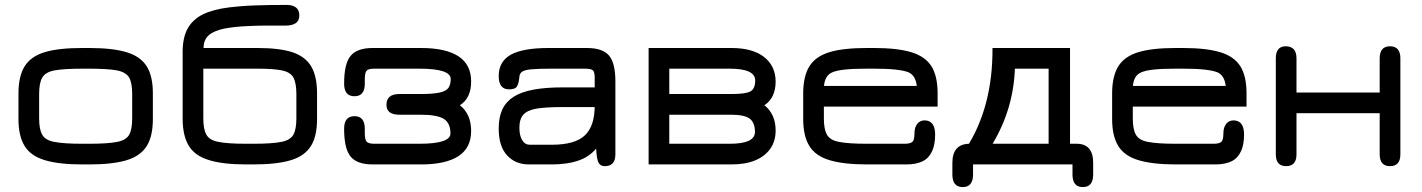

<svg xmlns="http://www.w3.org/2000/svg" viewBox="-20 -662 5778 780"><path d="M343 6C343 6 343 6 343 6C407 6 458 0 495.5 -11.5C533 -23 560 -42.5 576.5 -69.5C593 -96 601 -132.5 601 -178C601 -178 601 -283 601 -283C601 -283 601 -283 601 -283C601 -328.5 593 -365 576.5 -392C560 -418.5 533 -438 495.5 -449.5C458 -461 407 -467 343 -467C343 -467 314 -467 314 -467C314 -467 314 -467 314 -467C250 -467 199 -461.5 161.5 -450C123.5 -438.5 96.5 -419 80 -392.5C63.5 -365.5 55 -329 55 -283C55 -283 55 -178 55 -178C55 -178 55 -178 55 -178C55 -132 63.5 -95.5 80 -69C96.5 -42 123.5 -23 161.5 -11.5C199 0 250 6 314 6C314 6 343 6 343 6ZM314 -78C263.5 -78 226 -80.5 201 -85.5C176 -90 159.5 -100 151.5 -115C143 -129.5 139 -151.5 139 -181C139 -181 139 -280 139 -280C139 -280 139 -280 139 -280C139 -309.5 143 -332 151.5 -346.5C159.5 -361 176 -371 201 -376C226 -380.5 263.5 -383 314 -383C314 -383 343 -383 343 -383C343 -383 343 -383 343 -383C393 -383 430.5 -380.5 455.5 -376C480 -371 496.5 -361 505 -346.5C513 -332 517 -309.5 517 -280C517 -280 517 -181 517 -181C517 -181 517 -181 517 -181C517 -151.5 513 -129.5 505 -115C496.5 -100 480 -90 455.5 -85.5C430.5 -80.5 393 -78 343 -78C343 -78 314 -78 314 -78C314 -78 314 -78 314 -78Z M1010 6C1010 6 1010 6 1010 6C1074 6 1125 0 1162.5 -11.5C1200 -23 1227 -42.5 1243.5 -69.5C1260 -96 1268 -132.5 1268 -178C1268 -178 1268 -283 1268 -283C1268 -283 1268 -283 1268 -283C1268 -328 1260.5 -364 1245 -391C1229.5 -418 1204 -437.5 1169 -449.5C1133.5 -461 1086.5 -467 1028 -467C1028 -467 807 -467 807 -467C807 -467 807 -467 807 -467C807 -490 814.5 -507.5 829.5 -520C844 -532 865 -540.5 892 -546C918.5 -551 950 -554.5 986 -556C986 -556 986 -556 986 -556C998.5 -556.5 1011 -557 1022.5 -557.5C1034 -557.5 1045.5 -557.5 1057 -558C1068.5 -558 1081.5 -558 1095 -558C1108.5 -558 1123.5 -558 1140 -558C1140 -558 1140 -558 1140 -558C1158 -558 1172 -561.5 1181.5 -568C1191 -574.5 1196 -585 1196 -599C1196 -599 1196 -599 1196 -599C1196 -627.5 1178.5 -642 1144 -642C1144 -642 1144 -642 1144 -642C1099 -642 1056 -641.5 1015.5 -640C974.5 -638.5 939.5 -635.5 911 -632C911 -632 911 -632 911 -632C867.5 -626.5 831.5 -617 804 -603.5C776 -589.5 755.5 -570 742 -545.5C728.5 -520.5 722 -489 722 -451C722 -451 722 -181 722 -181C722 -181 722 -181 722 -181C722 -134.5 730 -98 746.5 -70.5C763 -43 790 -23.5 828 -12C865.5 0 916.5 6 980 6C980 6 1010 6 1010 6ZM980 -78C930 -78 892.5 -80.5 868 -85.5C843 -90 826.5 -100 818.5 -115C810 -129.5 806 -151.5 806 -181C806 -181 806 -383 806 -383C806 -383 1028 -383 1028 -383C1028 -383 1028 -383 1028 -383C1072 -383 1105 -380.5 1127.5 -375.5C1150 -370.5 1165 -360.5 1172.5 -346C1180 -331.5 1184 -309.5 1184 -280C1184 -280 1184 -181 1184 -181C1184 -181 1184 -181 1184 -181C1184 -151.5 1180 -129.5 1172 -115C1163.5 -100 1147 -90 1122.5 -85.5C1097.5 -80.5 1060 -78 1010 -78C1010 -78 980 -78 980 -78C980 -78 980 -78 980 -78Z M1691 6C1691 6 1691 6 1691 6C1758 6 1808.5 -5.5 1843 -28C1877 -50.5 1894 -84.5 1894 -130C1894 -130 1894 -130 1894 -130C1894 -175.5 1879 -210 1848.5 -234.5C1848.5 -234.5 1848.5 -234.5 1848.5 -234.5C1864 -244.5 1875.5 -257.5 1883 -274C1890.5 -290 1894 -309 1894 -331C1894 -331 1894 -331 1894 -331C1894 -376.5 1877 -410.5 1843 -433C1808.5 -455.5 1758 -467 1691 -467C1691 -467 1494 -467 1494 -467C1494 -467 1494 -467 1494 -467C1451 -467 1421 -456 1404 -434.5C1386.5 -413 1378 -375.5 1378 -322C1378 -322 1378 -322 1378 -322C1378 -288 1392 -271 1420 -271C1420 -271 1420 -271 1420 -271C1448 -271 1462 -288 1462 -322C1462 -322 1462 -340 1462 -340C1462 -340 1462 -340 1462 -340C1462 -357.5 1464.5 -369.5 1469.5 -375C1474 -380.5 1484.5 -383 1501 -383C1501 -383 1684 -383 1684 -383C1684 -383 1684 -383 1684 -383C1768.5 -383 1811 -369 1811 -341C1811 -341 1811 -341 1811 -341C1811 -325 1807.5 -312.5 1801 -304C1794 -295 1781.5 -289 1764 -285.5C1746.5 -282 1721 -280 1688 -280C1688 -280 1602 -280 1602 -280C1602 -280 1602 -280 1602 -280C1567.5 -280 1550 -265.5 1550 -236C1550 -236 1550 -236 1550 -236C1550 -209.5 1567.5 -196 1602 -196C1602 -196 1688 -196 1688 -196C1688 -196 1688 -196 1688 -196C1733 -196 1764.5 -190.5 1783 -179C1801 -167.5 1810 -147.5 1810 -120C1810 -120 1810 -120 1810 -120C1810 -92 1768 -78 1684 -78C1684 -78 1501 -78 1501 -78C1501 -78 1501 -78 1501 -78C1484.5 -78 1474 -81 1469.5 -86.5C1464.5 -92 1462 -103.5 1462 -121C1462 -121 1462 -139 1462 -139C1462 -139 1462 -139 1462 -139C1462 -173 1448 -190 1420 -190C1420 -190 1420 -190 1420 -190C1392 -190 1378 -173 1378 -139C1378 -139 1378 -139 1378 -139C1378 -85.5 1386.5 -48 1404 -26.5C1421 -5 1451 6 1494 6C1494 6 1691 6 1691 6Z M2437 13C2465.5 13 2480 -3 2480 -35C2480 -35 2480 -331 2480 -331C2480 -331 2480 -331 2480 -331C2480 -381 2471.5 -416 2454 -436.5C2436.5 -457 2406.5 -467 2364 -467C2364 -467 2209 -467 2209 -467C2209 -467 2209 -467 2209 -467C2139.5 -467 2088.5 -458 2055.5 -440C2022.5 -421.5 2006 -392.5 2006 -353C2006 -353 2006 -353 2006 -353C2006 -317 2020 -299 2048 -299C2048 -299 2048 -299 2048 -299C2064.5 -299 2075.5 -303 2080.5 -311.5C2085.5 -320 2088.5 -332.5 2090 -350C2090 -350 2090 -350 2090 -350C2090.5 -359 2094.5 -366 2101.5 -371C2108.5 -375.5 2121 -379 2139 -380.5C2156.5 -382 2182.5 -383 2216 -383C2216 -383 2357 -383 2357 -383C2357 -383 2357 -383 2357 -383C2373.5 -383 2384 -380.5 2389 -376C2393.5 -371.5 2396 -361.5 2396 -347C2396 -347 2396 -273 2396 -273C2396 -273 2434 -307 2434 -307C2434 -307 2265 -307 2265 -307C2265 -307 2265 -307 2265 -307C2219.5 -307 2180.5 -304 2148 -298C2115.5 -292 2088.5 -282.5 2067.5 -269.5C2046.5 -256 2031 -239 2021 -218C2011 -196.5 2006 -170.5 2006 -140C2006 -140 2006 -140 2006 -140C2006 -91 2017.5 -54.5 2040.5 -30.5C2063 -6 2092.5 6 2129 6C2129 6 2222 6 2222 6C2222 6 2222 6 2222 6C2264.5 6 2302 0.5 2333.5 -11C2365 -22 2391 -42 2412 -71C2412 -71 2401 -97 2401 -97C2401 -97 2401 -97 2401 -97C2401 -64.5 2402.5 -40.5 2405 -25C2407.5 -9.5 2411 1 2416.5 5.5C2422 10.5 2428.5 13 2437 13C2437 13 2437 13 2437 13ZM2132 -74C2119 -74 2109 -80 2101.5 -92.5C2094 -105 2090 -121.5 2090 -143C2090 -143 2090 -143 2090 -143C2090 -166.5 2095.5 -184.5 2106.5 -196.5C2117 -208.5 2135.5 -216.5 2161 -221C2186.5 -225 2221 -227 2265 -227C2265 -227 2402 -227 2402 -227C2402 -227 2396 -233 2396 -233C2396 -233 2396 -233 2396 -233C2396 -178 2383 -138 2356.5 -112.5C2330 -87 2285 -74 2222 -74C2222 -74 2132 -74 2132 -74C2132 -74 2132 -74 2132 -74Z M2952 6C2952 6 2952 6 2952 6C2989.5 6 3021.5 0.5 3048 -10.5C3074.5 -21.5 3095 -37.5 3109.5 -58C3124 -78.5 3131 -103.5 3131 -132C3131 -132 3131 -132 3131 -132C3131 -175.5 3116 -210 3085.5 -234.5C3085.5 -234.5 3085.5 -234.5 3085.5 -234.5C3100.5 -244.5 3112 -257.5 3119.5 -273.5C3127 -289.5 3131 -308.5 3131 -330C3131 -330 3131 -330 3131 -330C3131 -373 3115 -406.5 3083.5 -431C3052 -455 3008 -467 2952 -467C2952 -467 2615 -467 2615 -467C2615 -467 2615 6 2615 6C2615 6 2952 6 2952 6ZM2699 -196C2699 -196 2949 -196 2949 -196C2949 -196 2949 -196 2949 -196C2984.5 -196 3010 -191 3025 -180.5C3039.5 -170 3047 -151.5 3047 -126C3047 -126 3047 -126 3047 -126C3047 -94 3013 -78 2945 -78C2945 -78 2699 -78 2699 -78C2699 -78 2699 -196 2699 -196ZM2699 -383C2699 -383 2945 -383 2945 -383C2945 -383 2945 -383 2945 -383C3013.5 -383 3048 -367 3048 -335C3048 -335 3048 -335 3048 -335C3048 -312.5 3041.5 -298 3029 -291C3016.5 -283.5 2989.5 -280 2949 -280C2949 -280 2699 -280 2699 -280C2699 -280 2699 -383 2699 -383Z M3663 6C3663 6 3663 6 3663 6C3689.5 6 3711 1.5 3728.5 -7C3745.5 -15.5 3758 -29 3766.5 -47.5C3775 -65.5 3779 -88.5 3779 -116C3779 -116 3779 -116 3779 -116C3779 -134 3775.5 -148 3768.5 -158C3761.5 -167.5 3751 -172.5 3737.5 -173C3737.5 -173 3737.5 -173 3737.5 -173C3724 -173 3714 -168.5 3706.5 -159C3699 -149.5 3695 -136.5 3695 -120C3695 -120 3695 -120 3695 -120C3695 -103.5 3692.5 -92 3687.5 -86.5C3682 -81 3671.5 -78 3656 -78C3656 -78 3502 -78 3502 -78C3502 -78 3502 -78 3502 -78C3451.5 -78 3414 -80.5 3389 -85.5C3364 -90 3347.5 -100 3339.5 -115C3331 -129.5 3327 -151.5 3327 -181C3327 -181 3327 -229 3327 -229C3327 -229 3789 -229 3789 -229C3789 -229 3789 -283 3789 -283C3789 -283 3789 -283 3789 -283C3789 -328.5 3781 -365 3764.5 -392C3748 -418.5 3721 -438 3683.5 -449.5C3646 -461 3595 -467 3531 -467C3531 -467 3502 -467 3502 -467C3502 -467 3502 -467 3502 -467C3438 -467 3387 -461.5 3349.5 -450C3311.5 -438.5 3284.5 -419 3268 -392.5C3251.5 -365.5 3243 -329 3243 -283C3243 -283 3243 -178 3243 -178C3243 -178 3243 -178 3243 -178C3243 -132 3251.5 -95.5 3268 -69C3284.5 -42 3311.5 -23 3349.5 -11.5C3387 0 3438 6 3502 6C3502 6 3663 6 3663 6ZM3327.5 -313C3330 -341.5 3341 -359.5 3361 -368C3361 -368 3361 -368 3361 -368C3372 -373 3389.5 -377 3413 -379.5C3436.5 -382 3466 -383 3502 -383C3502 -383 3531 -383 3531 -383C3531 -383 3531 -383 3531 -383C3564 -383 3592.5 -382 3616 -379.5C3639.5 -377 3657 -373.5 3669 -369C3669 -369 3669 -369 3669 -369C3689 -361 3701 -342.5 3704.5 -313C3704.5 -313 3327.5 -313 3327.5 -313C3327.5 -313 3327.5 -313 3327.5 -313Z M3891 98C3919 98 3933 81 3933 47C3933 47 3933 6 3933 6C3933 6 4337 6 4337 6C4337 6 4337 47 4337 47C4337 47 4337 47 4337 47C4337 81 4351 98 4379 98C4379 98 4379 98 4379 98C4407 98 4421 81 4421 47C4421 47 4421 0 4421 0C4421 0 4421 0 4421 0C4421 -52 4398.5 -78 4354 -78C4354 -78 4327 -78 4327 -78C4327 -78 4327 -467 4327 -467C4327 -467 4012 -467 4012 -467C4012 -467 4012 -467 4012 -467C4013 -306.5 3977 -170 3904 -58C3904 -58 3949 -78 3949 -78C3949 -78 3923 -78 3923 -78C3923 -78 3923 -78 3923 -78C3873.5 -79 3849 -53 3849 0C3849 0 3849 47 3849 47C3849 47 3849 47 3849 47C3849 81 3863 98 3891 98C3891 98 3891 98 3891 98ZM4012.5 -78C4069 -172.5 4099 -274 4103 -383C4103 -383 4240 -383 4240 -383C4240 -383 4240 -78 4240 -78C4240 -78 4012.5 -78 4012.5 -78C4012.5 -78 4012.5 -78 4012.5 -78Z M4918 6C4918 6 4918 6 4918 6C4944.5 6 4966 1.5 4983.5 -7C5000.5 -15.5 5013 -29 5021.5 -47.5C5030 -65.5 5034 -88.5 5034 -116C5034 -116 5034 -116 5034 -116C5034 -134 5030.5 -148 5023.5 -158C5016.5 -167.5 5006 -172.5 4992.5 -173C4992.5 -173 4992.5 -173 4992.5 -173C4979 -173 4969 -168.5 4961.5 -159C4954 -149.5 4950 -136.5 4950 -120C4950 -120 4950 -120 4950 -120C4950 -103.5 4947.5 -92 4942.5 -86.5C4937 -81 4926.5 -78 4911 -78C4911 -78 4757 -78 4757 -78C4757 -78 4757 -78 4757 -78C4706.5 -78 4669 -80.5 4644 -85.5C4619 -90 4602.5 -100 4594.5 -115C4586 -129.5 4582 -151.5 4582 -181C4582 -181 4582 -229 4582 -229C4582 -229 5044 -229 5044 -229C5044 -229 5044 -283 5044 -283C5044 -283 5044 -283 5044 -283C5044 -328.5 5036 -365 5019.5 -392C5003 -418.5 4976 -438 4938.5 -449.5C4901 -461 4850 -467 4786 -467C4786 -467 4757 -467 4757 -467C4757 -467 4757 -467 4757 -467C4693 -467 4642 -461.5 4604.5 -450C4566.5 -438.5 4539.5 -419 4523 -392.5C4506.5 -365.5 4498 -329 4498 -283C4498 -283 4498 -178 4498 -178C4498 -178 4498 -178 4498 -178C4498 -132 4506.5 -95.5 4523 -69C4539.5 -42 4566.5 -23 4604.5 -11.5C4642 0 4693 6 4757 6C4757 6 4918 6 4918 6ZM4582.5 -313C4585 -341.5 4596 -359.5 4616 -368C4616 -368 4616 -368 4616 -368C4627 -373 4644.5 -377 4668 -379.5C4691.5 -382 4721 -383 4757 -383C4757 -383 4786 -383 4786 -383C4786 -383 4786 -383 4786 -383C4819 -383 4847.5 -382 4871 -379.5C4894.5 -377 4912 -373.5 4924 -369C4924 -369 4924 -369 4924 -369C4944 -361 4956 -342.5 4959.5 -313C4959.5 -313 4582.5 -313 4582.5 -313C4582.5 -313 4582.5 -313 4582.5 -313Z M5205 13C5233 13 5247 -3 5247 -35C5247 -35 5247 -202 5247 -202C5247 -202 5585 -202 5585 -202C5585 -202 5585 -35 5585 -35C5585 -35 5585 -35 5585 -35C5585 -3 5599 13 5627 13C5627 13 5627 13 5627 13C5655 13 5669 -3 5669 -35C5669 -35 5669 -425 5669 -425C5669 -425 5669 -425 5669 -425C5669 -457.5 5655 -474 5627 -474C5627 -474 5627 -474 5627 -474C5599 -474 5585 -457.5 5585 -425C5585 -425 5585 -286 5585 -286C5585 -286 5247 -286 5247 -286C5247 -286 5247 -425 5247 -425C5247 -425 5247 -425 5247 -425C5247 -457.5 5232.5 -474 5203 -474C5203 -474 5203 -474 5203 -474C5176.5 -474 5163 -457.5 5163 -425C5163 -425 5163 -35 5163 -35C5163 -35 5163 -35 5163 -35C5163 -3 5177 13 5205 13C5205 13 5205 13 5205 13Z"/></svg>

Font: Jura-Fortis-Bold
Style: Bold
Weight: 500
Designer: Daniel Johnson, Alexei Vanyashin, Mirko Velimirovic
Foundry: Daniel Johnson
Version: ""